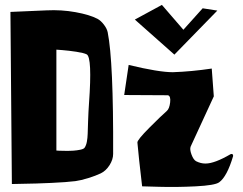

<svg xmlns="http://www.w3.org/2000/svg" viewBox="-20 -736 980 773"><path d="M855 -693.4 682.1 -516.1 522.9 -657.2 631.8 -716.3 718.3 -616.2 795.9 -702.6ZM498 -474.6Q619.1 -445.3 675.8 -445.3Q750.5 -447.8 832.5 -460L840.8 -348.1L747.6 -146Q743.2 -134.8 751 -113.8Q758.8 -92.8 769.5 -86.9Q788.1 -77.6 806.2 -77.6H807.6Q843.8 -77.6 908.2 -115.2Q910.2 -116.2 911.6 -116.2Q918.5 -116.2 918.5 -109.4V-107.4Q894 -24.9 862.3 -2Q845.2 10.3 767.8 14.2Q690.4 18.1 621.1 16.1L552.2 14.2Q538.1 -105 533.2 -162.1Q532.2 -172.4 581.3 -221.7Q630.4 -271 651.4 -289.1Q662.1 -298.3 665 -323.7Q668 -349.1 656.2 -352.5L480 -353.5ZM338.4 -321.3Q351.6 -504.9 329.1 -517.1Q317.9 -522.9 287.4 -527.6Q256.8 -532.2 231.9 -534.2L207 -536.1V-129.9Q210.9 -129.4 218 -129.2Q225.1 -128.9 243.2 -128.7Q261.2 -128.4 275.6 -129.4Q290 -130.4 303.7 -133.3Q317.4 -136.2 320.8 -141.6Q327.1 -150.9 329.8 -165.8Q332.5 -180.7 333 -197Q333.5 -213.4 334.7 -249.8Q335.9 -286.1 338.4 -321.3ZM413.6 -606Q437 -488.3 435.5 -116.2Q435.5 -93.8 420.9 -70.8Q406.2 -47.9 385.7 -38.1Q365.2 -28.3 335.4 -19Q305.7 -9.8 283.7 -6.8Q249 -2.4 185.1 0.5Q121.1 3.4 74.2 3.9L27.8 4.9L22 -688L167 -694.3Q227.5 -697.3 284.2 -687Q340.8 -676.8 372.6 -660.2Q386.2 -652.8 398.4 -636.7Q410.6 -620.6 413.6 -606Z"/></svg>

Font: Some Time Later
Style: Regular
Weight: 400
Version: Version 003.300